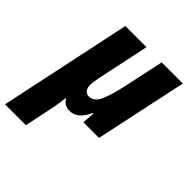

<svg xmlns="http://www.w3.org/2000/svg" viewBox="-249 -694 1079 1079"><g transform="rotate(45 290.5 -154.5)"><path d="M-38 240 129 -549H297L232 -241Q229 -225 226 -207Q223 -189 223 -175Q223 -150 234.5 -137Q246 -124 263 -124Q303 -124 325 -171.5Q347 -219 365 -302L418 -549H586L469 0H345L350 -74H345Q307 10 245 10Q222 10 206 0.5Q190 -9 182 -25H178Q175 5 169.5 37.5Q164 70 157 101L128 240Z"/></g></svg>

Font: Noto Sans Disp ExtBd
Style: Italic
Weight: 800
Italic angle: -12°
Designer: Monotype Design Team
Foundry: Monotype Imaging Inc.
Version: Version 2.000;GOOG;noto-source:20170915:90ef993387c0